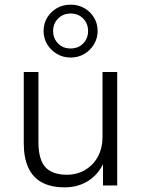

<svg xmlns="http://www.w3.org/2000/svg" viewBox="-20 -796 607 824"><path d="M258 8Q199 8 160 -13Q121 -34 101.5 -76.5Q82 -119 82 -181V-487H145V-184Q145 -139 157 -108Q169 -77 196.5 -61.5Q224 -46 266 -46Q311 -46 346 -67Q381 -88 400.5 -124.5Q420 -161 420 -209V-487H483V0H422V-115H432Q411 -56 365 -24Q319 8 258 8ZM283 -549Q251 -549 224.5 -564.5Q198 -580 182.5 -606Q167 -632 167 -663Q167 -695 182.5 -720.5Q198 -746 224 -761Q250 -776 283 -776Q316 -776 342 -761Q368 -746 383.5 -720.5Q399 -695 399 -663Q399 -632 383.5 -606Q368 -580 342 -564.5Q316 -549 283 -549ZM283 -588Q316 -588 337 -609.5Q358 -631 358 -663Q358 -695 337 -716.5Q316 -738 283 -738Q251 -738 229.5 -716.5Q208 -695 208 -663Q208 -631 229 -609.5Q250 -588 283 -588Z"/></svg>

Font: Nunito Sans 11pt Light
Style: Regular
Weight: 300
Version: Version 3.101;gftools[0.9.27]